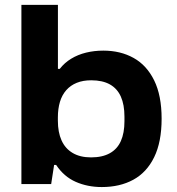

<svg xmlns="http://www.w3.org/2000/svg" viewBox="-20 -744 716 776"><path d="M391.4 12Q334 12 286.2 -9Q238.4 -30 206.9 -77.4H198.7L186.8 0H66.5V-724.4H214.1V-465.6H221.5Q240.5 -490.2 267.5 -506.6Q294.5 -523.1 327.8 -531.3Q361 -539.4 397.6 -539.4Q466.9 -539.4 520 -509.8Q573.1 -480.2 603.1 -419.1Q633.2 -358 633.2 -264.2Q633.2 -170.2 603.1 -108.7Q573.1 -47.2 518.8 -17.6Q464.6 12 391.4 12ZM348 -107.9Q393.7 -107.9 423.8 -124.7Q454 -141.4 468.5 -174Q483 -206.6 483 -254V-272.6Q483 -320.8 468.5 -353.4Q454 -386 424.2 -402.8Q394.4 -419.5 348.8 -419.5Q315.3 -419.5 290.3 -409.3Q265.2 -399.2 247.9 -379.7Q230.6 -360.1 222.2 -332.1Q213.9 -304 213.9 -269.3V-256.3Q213.9 -209.7 228.7 -176.7Q243.5 -143.6 273.6 -125.8Q303.8 -107.9 348 -107.9Z"/></svg>

Font: Archivo SemiBold SemiExpanded
Style: Regular
Weight: 600
Width: 6
Version: Version 2.001